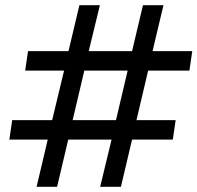

<svg xmlns="http://www.w3.org/2000/svg" viewBox="-20 -720 761 740"><path d="M121 0 164 -182H16L27 -257H181L227 -448H77L88 -523H244L286 -700H365L322 -523H489L531 -700H610L568 -523H721L710 -448H551L506 -257H657L646 -182H489L446 0H366L410 -182H243L200 0ZM260 -257H427L472 -448H305Z"/></svg>

Font: MuseoModerno
Style: Italic
Weight: 400
Italic angle: -9°
Designer: Pablo Cosgaya, Héctor Gatti, Marcela Romero, and the Authors of The MuseoModerno Project.
Foundry: Omnibus-Type Team
Version: Version 1.003